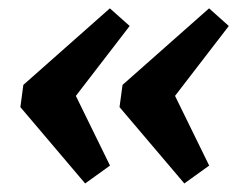

<svg xmlns="http://www.w3.org/2000/svg" viewBox="-20 -549 566 458"><path d="M242.1 -529.1 289.3 -487 129.6 -279.5 140.7 -361.6 242.4 -154 183.1 -111.4 28.6 -293.5 35.7 -346.5ZM478.7 -529.1 525.8 -487 366.1 -279.5 377.3 -361.6 479 -154 419.7 -111.4 265.1 -293.5 272.3 -346.5Z"/></svg>

Font: Pathway Extreme 8pt Thin
Style: Italic
Weight: 100
Italic angle: -8°
Designer: Eduardo Rodriguez Tunni
Foundry: Eduardo Rodriguez Tunni
Version: Version 1.000